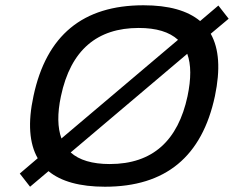

<svg xmlns="http://www.w3.org/2000/svg" viewBox="-20 -699 887 728"><path d="M378 9C283 9 211 -11 164 -50C147 -64 134 -80 123 -99L213 -174C220 -153 232 -136 248 -121L94 9L55 -41L123 -99C91 -155 85 -234 107 -335C156 -565 294 -679 524 -679C620 -679 691 -659 739 -619C755 -606 769 -589 779 -571L690 -495C682 -516 670 -534 655 -548L808 -678L847 -628L779 -571C811 -514 816 -436 795 -335C746 -105 608 9 378 9ZM211 -334C197 -268 198 -215 213 -174L655 -548C622 -578 573 -593 506 -593C349 -593 248 -510 211 -334ZM248 -121C280 -92 330 -77 396 -77C560 -77 655 -167 691 -334C705 -401 705 -454 690 -495Z"/></svg>

Font: LT Wave
Style: Italic
Weight: 400
Designer: Daniel Lyons
Version: Version 2.5 (Glyphs App)